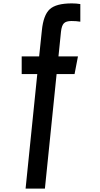

<svg xmlns="http://www.w3.org/2000/svg" viewBox="-20 -879 590 1133"><path d="M402 -755Q370 -755 357 -741.5Q344 -728 340 -693L325 -546H440L420 -442H314L245 234H131L200 -442H108V-546H211L227 -699Q236 -790 273.5 -824.5Q311 -859 404 -859Q430 -859 454 -855V-751Q431 -755 402 -755Z"/></svg>

Font: Biryani DemiBold
Style: Regular
Weight: 600
Designer: Dan Reynolds and Mathieu Réguer
Foundry: Dan Reynolds and Mathieu Réguer
Version: Version 1.003;PS 001.003;hotconv 1.0.70;makeotf.lib2.5.58329